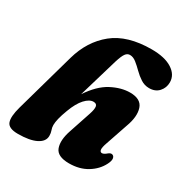

<svg xmlns="http://www.w3.org/2000/svg" viewBox="-170 -864 975 1013"><g transform="rotate(30 318.0 -357.0)"><path d="M240.5 -222Q227 -186.5 221.2 -162.2Q215.5 -138 215.5 -122Q215.5 -106 220.8 -92.5Q226 -79 226 -61Q226 -27 186.8 -7.2Q147.5 12.5 76 12.5Q19.5 12.5 8.2 -17.5Q-3 -47.5 15 -112L116.5 -473Q149.5 -590.5 234 -658.8Q318.5 -727 466 -727Q546 -727 590.8 -698.2Q635.5 -669.5 635.5 -623.5Q635.5 -590.5 614 -566.5Q592.5 -542.5 555 -542.5Q527 -542.5 503.5 -557.8Q480 -573 459.8 -593.2Q439.5 -613.5 420.2 -628.8Q401 -644 381.5 -644Q365.5 -644 354.8 -629.2Q344 -614.5 332 -576L261 -335.5Q311.5 -411.5 369.5 -442Q427.5 -472.5 481.5 -472.5Q548 -472.5 563 -426.5Q578 -380.5 552.5 -312L507 -178.5Q496 -147.5 498 -134.2Q500 -121 511.5 -121Q523 -121 540.5 -136.5Q554 -147 564.5 -142Q574 -138 575.8 -124.5Q577.5 -111 566 -88.5Q543.5 -44 497.2 -15.8Q451 12.5 387.5 12.5Q316 12.5 300.8 -29.2Q285.5 -71 308 -137L352.5 -270.5Q363 -302 360.5 -318Q358 -334 338 -334Q313.5 -334 287.2 -305.5Q261 -277 240.5 -222Z"/></g></svg>

Font: Fraunces 72pt S050 Black
Style: Italic
Weight: 900
Italic angle: -16°
Version: Version 1.000; ttfautohint (v1.8.3)